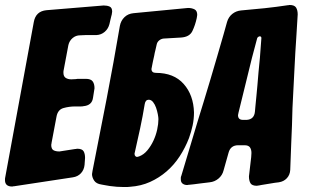

<svg xmlns="http://www.w3.org/2000/svg" viewBox="-65 -755 1250 772"><path d="M-9 -6H-11L-16 -5Q-45 -5 -45 -31Q-45 -39 -44 -42L71 -667Q79 -710 122 -714L352 -733Q366 -733 376 -728.5Q386 -724 386 -708Q386 -705 384 -695L383 -692Q381 -684 379 -675.5Q377 -667 375 -658Q370 -639 356 -627Q342 -615 323 -614H280L257 -613Q240 -613 227 -602Q214 -591 210 -574L191 -473Q190 -471 190 -463Q190 -448 199 -442Q208 -436 222 -436L241 -437Q244 -438 252 -438H280Q300 -438 307.5 -428Q315 -418 315 -400L309 -362Q305 -331 270 -328Q267 -327 260 -327H237Q213 -327 190 -320.5Q167 -314 162 -285L142 -179V-177L141 -173Q141 -156 150 -151Q159 -146 174 -146L238 -156H240L245 -157Q265 -157 271 -147Q277 -137 277 -120L275 -92Q273 -72 260.5 -58.5Q248 -45 228 -42Z M562 -462Q634 -462 673.5 -417.5Q713 -373 715 -303Q715 -276 709.5 -250.5Q704 -225 695 -200Q680 -161 657.5 -126.5Q635 -92 605 -66Q575 -40 538.5 -23.5Q502 -7 458 -4Q452 -3 446 -3Q440 -3 433 -3Q419 -3 405 -4Q391 -5 377 -7Q368 -9 359.5 -10Q351 -11 343 -13Q322 -16 313.5 -29Q305 -42 305 -55Q305 -58 307 -68Q336 -214 364 -359Q392 -504 417 -651Q421 -672 435.5 -686Q450 -700 472 -702L691 -723Q706 -723 717 -717.5Q728 -712 728 -695Q728 -692 726 -682Q720 -654 708.5 -630Q697 -606 662 -604L593 -600Q583 -599 575 -592.5Q567 -586 565 -576Q563 -565 560 -554Q557 -543 555 -531Q552 -518 549.5 -506Q547 -494 545 -483Q544 -481 544 -478Q544 -462 562 -462ZM494 -126Q513 -133 527.5 -150.5Q542 -168 552 -189.5Q562 -211 567 -234Q572 -257 572 -276Q572 -283 569.5 -296Q567 -309 562.5 -322Q558 -335 550.5 -344.5Q543 -354 533 -354Q520 -354 517 -337Q509 -288 498.5 -239Q488 -190 477 -142Q476 -140 476 -136Q476 -130 479.5 -127Q483 -124 486 -124Q488 -124 494 -126Z M975 -9H973L968 -8Q948 -8 942 -18.5Q936 -29 936 -46L945 -123L946 -140Q946 -154 940 -162.5Q934 -171 918 -171H893Q862 -171 854 -141L834 -70Q829 -50 813.5 -37Q798 -24 778 -22L770 -21Q755 -19 741 -17.5Q727 -16 714 -14L695 -12H693L688 -11Q677 -11 669.5 -16.5Q662 -22 662 -34Q662 -37 662 -40.5Q662 -44 664 -48L730 -268Q741 -303 754 -346Q767 -389 781 -435.5Q795 -482 808.5 -529Q822 -576 834 -617L848 -667Q854 -687 869 -699Q884 -711 904 -713L999 -722Q1046 -727 1092 -734H1094L1099 -735Q1119 -735 1125.5 -724.5Q1132 -714 1132 -697L1127 -615Q1122 -543 1118.5 -468.5Q1115 -394 1111 -321L1109 -251Q1108 -217 1106 -179L1102 -72Q1101 -52 1088.5 -38.5Q1076 -25 1056 -22L1040 -20Q1012 -15 985 -11ZM986 -602Q986 -609 979 -609Q971 -607 969 -601L948 -522L894 -302Q892 -292 892 -292Q892 -273 912 -273H927Q957 -275 960 -306L962 -328Q964 -348 966 -369Q968 -390 970 -412Q972 -438 974.5 -465.5Q977 -493 980 -522Z"/></svg>

Font: Bangerz 2
Style: Regular
Weight: 400
Designer: vernon adams
Foundry: Vernon Adams
Version: Version 2.10;December 28, 2023;FontCreator 13.0.0.2683 64-bi